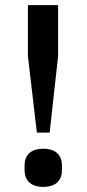

<svg xmlns="http://www.w3.org/2000/svg" viewBox="-20 -718 338 750"><path d="M124 -200 89 -499V-698H207V-499L174 -200ZM149 12C98 12 76 -15 76 -54V-71C76 -110 98 -137 149 -137C200 -137 222 -110 222 -71V-54C222 -15 200 12 149 12Z"/></svg>

Font: Plexus Sans Medium
Style: Regular
Weight: 500
Version: Version 2.001;PS 002.001;hotconv 1.0.70;makeotf.lib2.5.58329